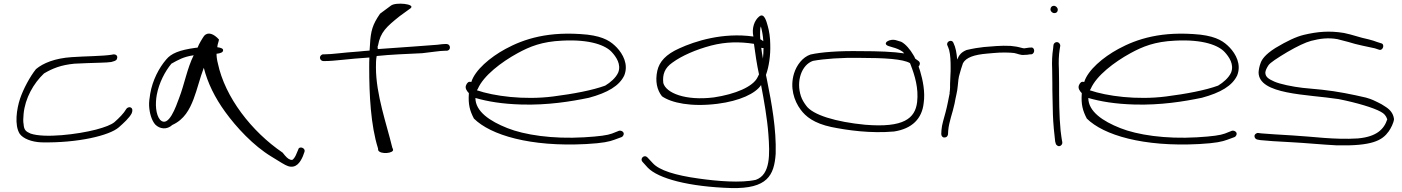

<svg xmlns="http://www.w3.org/2000/svg" viewBox="-20 -740 7483 1025"><path d="M85 -26C103 0 149 18 201 20C397 24 565 -17 614 -60C639 -82 671 -111 683 -135C688 -147 689 -161 678 -166C669 -171 657 -164 654 -158C641 -135 616 -110 591 -88C574 -74 541 -61 492 -48C396 -23 218 -1 143 -27C118 -38 108 -46 106 -77C103 -92 104 -110 106 -132C114 -216 159 -295 215 -348C261 -375 305 -393 377 -400C400 -401 424 -402 445 -403C487 -405 550 -405 574 -409C585 -413 600 -414 604 -425C612 -444 596 -454 577 -448C528 -440 431 -440 363 -435C273 -429 210 -403 172 -371C140 -331 105 -266 87 -213C69 -159 56 -72 85 -26Z M776 -175C778 -136 790 -96 809 -75C833 -51 871 -46 900 -73C964 -102 992 -156 1013 -210C1034 -265 1047 -323 1068 -378C1089 -296 1127 -219 1182 -143C1242 -60 1333 38 1429 96C1475 124 1500 141 1518 147C1562 161 1584 124 1597 94L1605 72C1614 49 1576 37 1572 59L1563 80C1558 93 1552 103 1545 110C1542 114 1536 115 1529 112C1518 109 1505 96 1489 75C1323 -38 1181 -221 1143 -402C1138 -421 1136 -438 1136 -453C1157 -455 1171 -461 1171 -471C1172 -480 1162 -485 1140 -488C1141 -505 1148 -518 1149 -529C1122 -559 1091 -572 1070 -549C1062 -538 1041 -504 1035 -486C1034 -485 1027 -485 1026 -485C936 -473 893 -454 867 -422C829 -378 794 -311 782 -240C778 -216 775 -194 776 -175ZM817 -234C829 -298 861 -359 895 -400C931 -420 959 -437 1014 -445C979 -375 965 -291 936 -216C920 -173 880 -55 835 -100C811 -128 808 -185 817 -234Z M1688 -432C1688 -422 1697 -414 1706 -414H1714C1768 -414 1839 -426 1952 -433C1951 -416 1951 -399 1951 -380C1951 -235 1959 -71 1998 52L1999 62C2009 86 2086 79 2078 57L2074 47C2044 -78 1987 -235 1987 -380C1987 -401 1987 -422 1991 -441C2066 -449 2152 -452 2234 -456C2283 -461 2327 -469 2355 -469H2364C2374 -469 2382 -476 2382 -486C2382 -497 2375 -505 2364 -505H2355C2349 -505 2335 -504 2314 -501C2270 -497 2121 -487 1997 -478C1997 -485 1994 -491 1998 -497C2011 -569 2043 -597 2114 -654L2172 -696C2200 -719 2092 -730 2067 -710L2009 -667C1969 -609 1959 -576 1955 -499C1954 -490 1954 -480 1953 -470C1935 -469 1917 -467 1896 -465C1806 -459 1755 -450 1713 -450H1706C1696 -450 1688 -441 1688 -432Z M2469 -287C2460 -270 2473 -253 2483 -243V-240C2479 -183 2488 -149 2510 -107C2599 -19 2810 45 3110 29C3200 24 3233 16 3260 6L3298 -8C3303 -10 3306 -14 3308 -18C3316 -34 3298 -45 3285 -42L3247 -27C3223 -18 3181 -12 3098 -7C2929 3 2779 -20 2689 -56C2595 -93 2518 -145 2518 -217C2584 -198 2661 -185 2764 -182C2903 -178 3028 -198 3124 -218C3224 -245 3287 -282 3313 -338C3336 -397 3305 -452 3273 -486C3244 -516 3208 -544 3116 -555C2909 -576 2777 -532 2679 -479C2596 -434 2516 -366 2496 -302C2481 -308 2473 -296 2469 -287ZM2526 -258 2531 -266C2561 -336 2657 -409 2743 -456C2809 -492 2873 -518 2981 -523C3133 -531 3214 -497 3246 -462C3269 -437 3298 -396 3280 -352C3267 -324 3239 -300 3211 -283C3143 -258 3042 -239 2933 -225C2777 -205 2616 -227 2526 -258Z M3405 112C3405 117 3407 121 3410 124L3438 155C3494 213 3656 257 3885 264C4076 268 4113 197 4121 81C4125 -52 4099 -191 4076 -306L4073 -321C4072 -326 4070 -333 4069 -340C4085 -383 4094 -445 4092 -503C4092 -539 4086 -576 4079 -600C4072 -625 4060 -674 4033 -652C4008 -632 3992 -590 4002 -545C3838 -568 3690 -520 3607 -482C3535 -450 3500 -411 3489 -362C3477 -307 3487 -260 3514 -226C3564 -191 3669 -168 3811 -186C3929 -201 4014 -241 4043 -286C4058 -209 4076 -106 4082 -24C4090 83 4094 192 4015 220C3936 238 3807 227 3709 213C3585 196 3499 169 3465 131L3436 100C3433 97 3428 94 3423 94C3414 94 3405 102 3405 112ZM3521 -297C3516 -342 3528 -377 3570 -406C3619 -442 3694 -475 3777 -497C3855 -517 3928 -518 4005 -506C4011 -460 4021 -392 4032 -343L4024 -327C4000 -277 3905 -237 3791 -220C3638 -201 3535 -244 3521 -297ZM4038 -573C4038 -583 4039 -592 4042 -599C4048 -576 4053 -553 4055 -520C4050 -523 4045 -528 4039 -530C4038 -545 4037 -560 4038 -573ZM4044 -485C4048 -483 4052 -483 4056 -484C4056 -466 4055 -447 4053 -427C4049 -448 4046 -468 4044 -485Z M4219 -348C4196 -273 4219 -202 4254 -155C4281 -118 4325 -82 4418 -62C4506 -44 4629 -27 4753 -38C4850 -53 4902 -107 4911 -189C4920 -249 4906 -314 4892 -361L4884 -385C4892 -393 4894 -406 4884 -414L4866 -427C4863 -435 4859 -442 4855 -448C4840 -474 4815 -505 4791 -517L4768 -524C4729 -538 4685 -507 4724 -494L4747 -487C4763 -483 4784 -475 4800 -463C4802 -461 4804 -458 4807 -455C4750 -464 4668 -467 4574 -467C4462 -469 4364 -462 4307 -449C4265 -435 4233 -393 4219 -348ZM4256 -226C4229 -306 4259 -394 4320 -415C4379 -426 4475 -433 4571 -431C4702 -431 4801 -425 4838 -403L4842 -393C4863 -339 4885 -269 4876 -194C4865 -108 4805 -57 4599 -74C4443 -89 4318 -126 4283 -177C4272 -192 4262 -208 4256 -226Z M5005 -25C5005 -15 5011 -6 5021 -6C5033 -6 5039 -12 5041 -23L5042 -42C5046 -91 5066 -138 5076 -187C5081 -219 5091 -251 5093 -281C5095 -303 5097 -327 5103 -345L5111 -373L5121 -403C5138 -433 5179 -448 5251 -454L5285 -457C5324 -461 5371 -460 5394 -457C5412 -454 5429 -444 5449 -447C5458 -447 5472 -448 5479 -450H5486C5508 -454 5505 -491 5482 -486H5476C5466 -484 5458 -484 5448 -482C5444 -482 5440 -483 5436 -484L5420 -488C5413 -490 5406 -491 5399 -492L5375 -495C5324 -498 5275 -492 5233 -489L5189 -483C5173 -480 5156 -477 5140 -473C5111 -461 5100 -446 5090 -422C5087 -457 5082 -487 5070 -511C5061 -534 5028 -517 5038 -497C5041 -488 5044 -485 5047 -473C5054 -446 5055 -413 5055 -379C5055 -365 5055 -352 5054 -341C5054 -322 5052 -308 5052 -292V-274C5052 -266 5051 -257 5050 -249C5049 -247 5049 -245 5050 -243C5043 -209 5037 -174 5028 -141C5020 -109 5008 -76 5006 -45Z M5588 -690C5588 -679 5598 -670 5609 -670C5620 -670 5627 -677 5627 -688C5627 -699 5617 -709 5606 -709C5595 -709 5588 -701 5588 -690ZM5597 -370C5597 -347 5598 -324 5598 -298C5598 -272 5598 -245 5599 -216L5601 -128C5602 -88 5609 -15 5613 15L5616 26C5617 31 5620 34 5624 37C5637 47 5654 33 5651 18L5649 8C5648 1 5645 -16 5642 -43C5634 -123 5634 -214 5634 -298C5634 -324 5633 -348 5633 -371C5631 -408 5632 -445 5637 -475L5640 -494C5641 -499 5639 -504 5636 -508C5626 -521 5607 -515 5604 -500L5602 -480C5597 -448 5595 -410 5597 -370Z M5741 -287C5732 -270 5745 -253 5755 -243V-240C5751 -183 5760 -149 5782 -107C5871 -19 6082 45 6382 29C6472 24 6505 16 6532 6L6570 -8C6575 -10 6578 -14 6580 -18C6588 -34 6570 -45 6557 -42L6519 -27C6495 -18 6453 -12 6370 -7C6201 3 6051 -20 5961 -56C5867 -93 5790 -145 5790 -217C5856 -198 5933 -185 6036 -182C6175 -178 6300 -198 6396 -218C6496 -245 6559 -282 6585 -338C6608 -397 6577 -452 6545 -486C6516 -516 6480 -544 6388 -555C6181 -576 6049 -532 5951 -479C5868 -434 5788 -366 5768 -302C5753 -308 5745 -296 5741 -287ZM5798 -258 5803 -266C5833 -336 5929 -409 6015 -456C6081 -492 6145 -518 6253 -523C6405 -531 6486 -497 6518 -462C6541 -437 6570 -396 6552 -352C6539 -324 6511 -300 6483 -283C6415 -258 6314 -239 6205 -225C6049 -205 5888 -227 5798 -258Z M6684 -26C6671 -17 6678 2 6692 5L6708 8C6736 11 6802 16 6870 19C6949 23 7038 32 7117 36C7306 40 7359 10 7394 -39C7405 -55 7420 -83 7422 -104C7418 -138 7397 -158 7372 -173C7362 -180 7350 -187 7335 -194C7320 -201 7305 -210 7272 -219C7199 -236 7121 -252 7038 -261L6934 -271C6882 -277 6812 -291 6782 -305C6753 -318 6735 -329 6735 -353C6736 -364 6742 -377 6752 -392C6762 -406 6797 -429 6852 -462C6907 -494 6950 -514 6980 -522C7026 -534 7071 -540 7120 -531L7178 -516C7224 -501 7280 -491 7320 -482L7341 -475C7363 -466 7375 -505 7353 -509L7331 -516C7318 -521 7306 -525 7286 -530C7237 -540 7204 -554 7155 -564C7077 -577 7013 -571 6941 -554C6899 -544 6849 -520 6789 -484C6732 -448 6716 -421 6710 -404C6703 -386 6700 -369 6699 -354C6699 -234 6958 -237 7126 -211C7222 -192 7313 -165 7352 -143C7370 -133 7379 -123 7386 -103C7369 -51 7330 -10 7229 -1C7104 7 6989 -11 6880 -17C6814 -20 6745 -26 6713 -28L6698 -30C6693 -31 6688 -29 6684 -26Z"/></svg>

Font: Stray Cat
Style: UltExt
Weight: 400
Version: Version 1.0